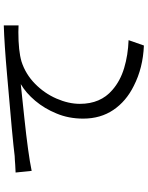

<svg xmlns="http://www.w3.org/2000/svg" viewBox="100 -868 799 1040"><g transform="rotate(-90 500.0 -348.5)"><path d="M153 -668 174 -669Q259 -680 612 -710Q780 -725 882 -728V-648L846 -649Q744 -649 686 -632Q618 -610 566 -559Q514 -508 485.5 -442.5Q457 -377 457 -316Q457 -204 532 -140Q581 -97 651 -76Q721 -55 802 -52L773 31Q651 26 554 -24Q471 -65 424 -134.5Q377 -204 377 -298Q377 -377 405 -443Q431 -507 473.5 -557.5Q516 -608 564 -636Q485 -627 384 -617Q185 -596 94 -577L85 -664Q133 -666 153 -668Z"/></g></svg>

Font: Merged Yaku Han JP
Style: Regular
Weight: 400
Designer: Ryoko NISHIZUKA 西塚涼子 (kana, bopomofo & ideographs); Paul D. Hunt (Latin, Greek & Cyrillic); Sandoll Communications 산돌커뮤니
Foundry: Adobe
Version: Version 2.004